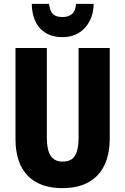

<svg xmlns="http://www.w3.org/2000/svg" viewBox="-20 -962 646 992"><path d="M547 -247Q547 -165 519 -107.5Q491 -50 436.5 -20Q382 10 302 10Q185 10 122.5 -55Q60 -120 60 -244V-714H222V-254Q222 -185 242.5 -156Q263 -127 303 -127Q332 -127 350.5 -139.5Q369 -152 377.5 -180.5Q386 -209 386 -255V-714H547ZM464 -942Q463 -890 442 -851Q421 -812 385.5 -791Q350 -770 303 -770Q230 -770 188 -814.5Q146 -859 144 -942H233Q237 -916 244.5 -901.5Q252 -887 267 -880.5Q282 -874 303 -874Q333 -874 351.5 -889Q370 -904 373 -942Z"/></svg>

Font: Noto Sans Display Condensed ExtraBold
Style: Regular
Weight: 800
Width: 3
Designer: Monotype Design Team
Foundry: Monotype Imaging Inc.
Version: Version 2.003